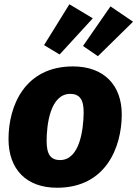

<svg xmlns="http://www.w3.org/2000/svg" viewBox="-20 -863 645 902"><path d="M306 -843 187 -651 260 -607 416 -777ZM499 -833 370 -647 440 -599 605 -761ZM248 19C477 19 551 -170 552 -323C553 -463 468 -551 323 -551C95 -551 20 -364 20 -210C20 -67 104 19 248 19ZM262 -111C219 -111 199 -137 199 -200C199 -275 215 -422 310 -422C353 -422 374 -396 373 -333C372 -258 356 -111 262 -111Z"/></svg>

Font: Fira Sans ExtraBold
Style: Italic
Weight: 800
Italic angle: -8°
Designer: bBox Type GmbH & Carrois Corporate GbR & Edenspiekermann AG
Foundry: bBox Type GmbH & Carrois Corporate GbR & Edenspiekermann AG
Version: Version 4.301;PS 004.301;hotconv 1.0.88;makeotf.lib2.5.64775